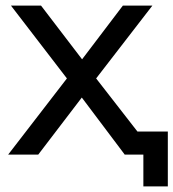

<svg xmlns="http://www.w3.org/2000/svg" viewBox="-20 -550 617 683"><path d="M9 0H116L271 -203L423 -1V0H490V113H577V-82H469L322 -271L522 -530H417L272 -339L126 -530H19L218 -271Z"/></svg>

Font: Malon Grotesk Med
Style: Regular
Weight: 500
Designer: Julieta Ulanovsky
Foundry: Julieta Ulanovsky
Version: Version 7.200